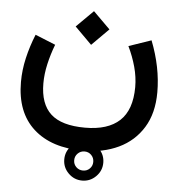

<svg xmlns="http://www.w3.org/2000/svg" viewBox="-54 -476 816 885"><g transform="rotate(5 353.5 -33.5)"><path d="M268.1 267.1Q268.1 230 294.7 203.4Q321.3 176.8 358.4 176.8Q395.5 176.8 422.1 203.4Q448.7 230 448.7 267.1Q448.7 304.2 422.1 330.8Q395.5 357.4 358.4 357.4Q321.3 357.4 294.7 330.8Q268.1 304.2 268.1 267.1ZM314 267.1Q314 285.6 326.9 298.3Q339.8 311 358.4 311Q377 311 389.6 298.3Q402.3 285.6 402.3 267.1Q402.3 248.5 389.6 235.6Q377 222.7 358.4 222.7Q339.8 222.7 326.9 235.6Q314 248.5 314 267.1ZM267.1 -347.7 345.2 -425.3 423.3 -347.7 345.2 -269.5ZM517.1 -278.8 621.1 -314.5Q668.5 -193.4 668.5 -78.1Q668.5 19 627.4 85.4Q586.4 151.9 514.9 185.8Q443.4 219.7 352.1 219.7Q204.1 219.7 121.1 144.5Q38.1 69.3 38.1 -71.3Q38.1 -126 51 -182.1Q64 -238.3 86.4 -293.5L180.2 -255.4Q162.6 -209.5 152.1 -163.1Q141.6 -116.7 141.6 -73.7Q141.6 21.5 191.7 67.4Q241.7 113.3 350.6 113.3Q456.1 113.3 510.3 63Q564.5 12.7 564.9 -92.8Q564.9 -139.2 552 -186.3Q539.1 -233.4 517.1 -278.8Z"/></g></svg>

Font: Vazir Medium
Style: Medium
Weight: 500
Designer: Saber Rastikerdar
Foundry: Saber Rastikerdar
Version: Version 30.0.0